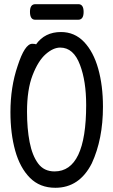

<svg xmlns="http://www.w3.org/2000/svg" viewBox="-20 -872 540 916"><path d="M244.1 23.9Q169.9 23.9 122.6 -23.9Q75.2 -71.8 52.5 -153.3Q29.8 -234.9 29.8 -336.9Q29.8 -457 64 -557.1Q98.1 -663.1 133.8 -663.1Q148.9 -663.1 151.9 -660.2Q193.8 -719.2 271 -719.2Q335.9 -719.2 380.9 -672.1Q425.8 -625 448.5 -544.4Q471.2 -463.9 471.2 -362.8Q471.2 -208 418 -92.8Q358.9 23.9 244.1 23.9ZM240.2 -54.2Q391.1 -54.2 391.1 -371.1Q391.1 -484.9 361.8 -562Q331.1 -645 267.1 -645Q233.9 -645 198 -613.5Q162.1 -582 135.5 -513.4Q108.9 -444.8 108.9 -338.9Q108.9 -258.8 121.3 -194.3Q133.8 -129.9 161.9 -92Q189.9 -54.2 240.2 -54.2ZM147.9 -777.8Q123 -777.8 123 -815.9Q123 -852.1 148.9 -852.1H354Q378.9 -852.1 378.9 -814.9Q378.9 -777.8 353 -777.8Z"/></svg>

Font: LXGW WenKai Mono GB Screen
Style: Regular
Weight: 400
Monospace: yes
Designer: LXGW / Fontworks Inc.
Foundry: LXGW / Fontworks Inc.
Version: Version 1.510;January 18,2025